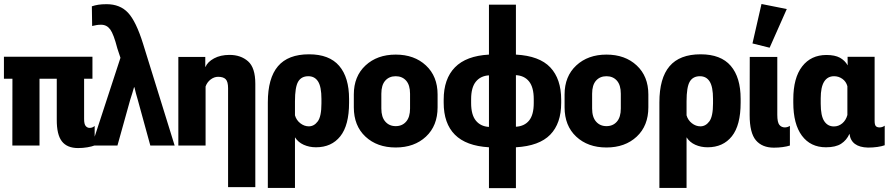

<svg xmlns="http://www.w3.org/2000/svg" viewBox="-31 -733 4476 967"><path d="M-11.2 -336.4H434.6V-447.3H-11.2ZM31.2 0H168V-404.8H31.7ZM362.3 12.7Q386.7 12.7 409.4 8.8Q432.1 4.9 445.8 -0.5V-98.6Q439.5 -93.3 433.6 -91.1Q427.7 -88.9 419.9 -88.9Q408.7 -88.9 400.6 -98.4Q392.6 -107.9 392.6 -133.3V-419.4H254.9V-130.9Q254.4 -54.7 280.8 -21Q307.1 12.7 362.3 12.7Z M431.2 0H560.5L624.5 -229.5Q630.4 -248.5 635.3 -263.7Q640.1 -278.8 644 -293.5H646Q649.4 -277.3 654.1 -261Q658.7 -244.6 663.1 -229.5L726.1 0H848.6L689.5 -512.7Q654.3 -625.5 614 -668.7Q573.7 -711.9 505.9 -711.9Q481.4 -711.9 464.4 -709.2Q447.3 -706.5 431.6 -701.2L433.1 -602.1Q447.8 -605.5 456.3 -606.9Q464.8 -608.4 478.5 -608.4Q506.8 -608.4 524.2 -584.7Q541.5 -561 560.1 -488.8L575.7 -441.9Z M1117.7 209.5H1254.9V-311Q1254.9 -392.1 1218.3 -424.3Q1181.6 -456.5 1125 -456.5Q1079.6 -456.5 1047.1 -439Q1014.6 -421.4 1003.9 -396H1002.9V-446.3H867.2V0H1004.4V-297.4Q1012.2 -319.3 1030 -332.8Q1047.9 -346.2 1067.4 -346.2Q1093.8 -346.2 1105.7 -334Q1117.7 -321.8 1117.7 -288.6Z M1317.9 213.4H1454.6V-41.5Q1470.2 -16.6 1498.5 -3.9Q1526.9 8.8 1560.5 8.8Q1638.7 8.8 1682.9 -46.6Q1727.1 -102.1 1727.1 -215.8V-234.9Q1727.1 -343.3 1677.2 -401.4Q1627.4 -459.5 1525.4 -459.5Q1419.9 -459.5 1368.9 -399.4Q1317.9 -339.4 1317.9 -217.3ZM1524.4 -96.7Q1501.5 -96.7 1481.4 -112.3Q1461.4 -127.9 1454.6 -152.3V-222.7Q1454.6 -294.4 1470.7 -321.8Q1486.8 -349.1 1522 -349.1Q1554.2 -349.1 1571 -322.5Q1587.9 -295.9 1587.9 -234.9V-211.9Q1587.9 -146.5 1569.3 -121.6Q1550.8 -96.7 1524.4 -96.7Z M1751 -192.4Q1751 -99.6 1809.6 -44.9Q1868.2 9.8 1961.9 9.8Q2055.7 9.8 2114.3 -44.9Q2172.9 -99.6 2172.9 -192.4V-257.3Q2172.9 -348.6 2114.3 -403.3Q2055.7 -458 1961.9 -458Q1868.7 -458 1809.8 -403.3Q1751 -348.6 1751 -257.3ZM1889.6 -260.7Q1889.6 -304.7 1909.4 -326.9Q1929.2 -349.1 1961.9 -349.1Q1994.6 -349.1 2014.4 -326.9Q2034.2 -304.7 2034.2 -260.7V-186.5Q2034.2 -143.1 2014.4 -120.4Q1994.6 -97.7 1961.9 -97.7Q1929.7 -97.7 1909.7 -120.4Q1889.6 -143.1 1889.6 -186.5Z M2431.6 214.4H2567.4V8.8Q2685.1 2 2740.2 -54.7Q2795.4 -111.3 2795.4 -214.8V-230.5Q2795.4 -335.4 2740.5 -393.6Q2685.5 -451.7 2567.4 -458V-709.5H2431.6V-458Q2316.9 -451.7 2260.3 -393.8Q2203.6 -335.9 2203.6 -231.4V-215.8Q2203.6 -111.3 2260 -54.7Q2316.4 2 2431.6 8.8ZM2431.6 -93.8Q2389.6 -96.2 2365.7 -125.5Q2341.8 -154.8 2341.8 -213.9V-233.4Q2341.8 -292.5 2365.7 -321.8Q2389.6 -351.1 2431.6 -353.5ZM2567.4 -354.5Q2610.4 -352.1 2633.8 -322.5Q2657.2 -293 2657.2 -233.9V-213.9Q2657.2 -154.8 2633.8 -126Q2610.4 -97.2 2567.4 -94.7Z M2812.5 -192.4Q2812.5 -99.6 2871.1 -44.9Q2929.7 9.8 3023.4 9.8Q3117.2 9.8 3175.8 -44.9Q3234.4 -99.6 3234.4 -192.4V-257.3Q3234.4 -348.6 3175.8 -403.3Q3117.2 -458 3023.4 -458Q2930.2 -458 2871.3 -403.3Q2812.5 -348.6 2812.5 -257.3ZM2951.2 -260.7Q2951.2 -304.7 2970.9 -326.9Q2990.7 -349.1 3023.4 -349.1Q3056.2 -349.1 3075.9 -326.9Q3095.7 -304.7 3095.7 -260.7V-186.5Q3095.7 -143.1 3075.9 -120.4Q3056.2 -97.7 3023.4 -97.7Q2991.2 -97.7 2971.2 -120.4Q2951.2 -143.1 2951.2 -186.5Z M3290 213.4H3426.8V-41.5Q3442.4 -16.6 3470.7 -3.9Q3499 8.8 3532.7 8.8Q3610.8 8.8 3655 -46.6Q3699.2 -102.1 3699.2 -215.8V-234.9Q3699.2 -343.3 3649.4 -401.4Q3599.6 -459.5 3497.6 -459.5Q3392.1 -459.5 3341.1 -399.4Q3290 -339.4 3290 -217.3ZM3496.6 -96.7Q3473.6 -96.7 3453.6 -112.3Q3433.6 -127.9 3426.8 -152.3V-222.7Q3426.8 -294.4 3442.9 -321.8Q3459 -349.1 3494.1 -349.1Q3526.4 -349.1 3543.2 -322.5Q3560.1 -295.9 3560.1 -234.9V-211.9Q3560.1 -146.5 3541.5 -121.6Q3522.9 -96.7 3496.6 -96.7Z M3866.7 10.7Q3889.6 10.7 3910.9 7.8Q3932.1 4.9 3947.3 0V-99.1Q3941.4 -95.2 3934.8 -93.3Q3928.2 -91.3 3921.9 -91.3Q3904.8 -91.3 3894.3 -104Q3883.8 -116.7 3883.8 -154.8V-446.3H3745.1L3744.6 -153.3Q3744.6 -63.5 3776.1 -26.4Q3807.6 10.7 3866.7 10.7ZM3845.2 -492.7 3931.6 -687.5 3804.2 -712.9 3758.8 -514.2Z M4128.9 8.8Q4177.7 8.8 4205.3 -9Q4232.9 -26.9 4247.1 -58.6H4247.6Q4251.5 -25.4 4274.9 -8.1Q4298.3 9.3 4340.8 10.3Q4365.7 10.3 4387.9 7.1Q4410.2 3.9 4424.8 -1.5V-100.1Q4419.9 -96.2 4413.3 -93.8Q4406.7 -91.3 4398.9 -91.3Q4386.2 -91.3 4380.1 -97.9Q4374 -104.5 4374 -124V-446.8H4237.8L4238.3 -403.8Q4224.1 -428.7 4199 -442.4Q4173.8 -456.1 4131.3 -456.1Q4053.7 -456.1 4009 -398.4Q3964.4 -340.8 3964.4 -232.4V-216.3Q3964.4 -107.9 4007.8 -49.6Q4051.3 8.8 4128.9 8.8ZM4168.9 -96.2Q4137.7 -96.2 4120.1 -123Q4102.5 -149.9 4102.5 -210.9V-237.8Q4102.5 -293.9 4119.6 -321.5Q4136.7 -349.1 4169.9 -349.1Q4192.9 -349.1 4211.7 -335.7Q4230.5 -322.3 4236.8 -298.8V-153.8Q4229.5 -127 4210.9 -111.6Q4192.4 -96.2 4168.9 -96.2Z"/></svg>

Font: Roboto Flex Super Cond Bold
Style: Regular
Weight: 700
Width: 3
Designer: Berlow after Robertson
Foundry: Google
Version: Version 3.000